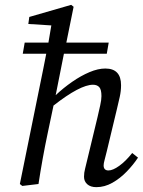

<svg xmlns="http://www.w3.org/2000/svg" viewBox="-20 -760 590 793"><path d="M72 8 62 0 159 -477Q162 -492 165 -507.5Q168 -523 171 -538H74L82 -584H180Q183 -602 186 -619.5Q189 -637 192 -655L97 -661L101 -690L274 -740L284 -732L254 -584H429L421 -538H244L210 -367Q242 -397 278 -422Q314 -447 349.5 -462Q385 -477 415 -477Q480 -477 480 -408Q480 -384 474.5 -359.5Q469 -335 463 -310L421 -135Q416 -114 412 -99.5Q408 -85 408 -77Q408 -56 428 -56Q446 -56 472.5 -75Q499 -94 526 -128L550 -109Q531 -80 503.5 -51.5Q476 -23 444 -5Q412 13 378 13Q354 13 340.5 1Q327 -11 327 -30Q327 -47 331.5 -63.5Q336 -80 343 -111L383 -277Q389 -303 394 -325.5Q399 -348 399 -363Q399 -390 390 -400Q381 -410 364 -410Q311 -410 201 -324L177 -210Q166 -158 156.5 -105.5Q147 -53 139 0Z"/></svg>

Font: Source Serif Pro
Style: Italic
Weight: 400
Italic angle: -12°
Designer: Frank Grießhammer
Foundry: Adobe Systems Incorporated
Version: Version 3.001;hotconv 1.0.111;makeotfexe 2.5.65597